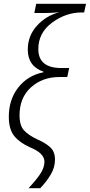

<svg xmlns="http://www.w3.org/2000/svg" viewBox="-20 -780 469 1002"><path d="M190 202Q222 169 244.5 131.5Q267 94 267 53Q267 11 241.5 -12Q216 -35 176 -52Q129 -74 105.5 -99.5Q82 -125 82 -178Q82 -271 142 -324.5Q202 -378 289 -378H331L341 -425H300Q180 -425 180 -524Q180 -609 252 -662Q324 -715 406 -715H419L429 -760H169L159 -712H207Q247 -712 289 -716Q220 -698 172.5 -645.5Q125 -593 125 -521Q125 -434 207 -406V-403Q124 -386 75 -323Q26 -260 26 -171Q26 -105 54.5 -70Q83 -35 137 -11Q211 19 212 63Q212 96 188.5 130Q165 164 129 202Z"/></svg>

Font: Noto Sans UI SemiCondensed Light
Style: Italic
Weight: 300
Width: 4
Designer: Monotype Design Team
Foundry: Monotype Imaging Inc.
Version: 1.001